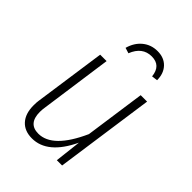

<svg xmlns="http://www.w3.org/2000/svg" viewBox="-216 -838 952 952"><g transform="rotate(45 259.5 -362.5)"><path d="M74 -111Q74 -132 76 -144L130 -522H175L122 -144Q119 -126 119 -110Q119 -28 190 -28Q290 -28 369 -204L414 -522H459L385 0H348L364 -139Q293 11 184 11Q132 11 103 -21Q74 -53 74 -111ZM195 -635Q208 -682 241 -709Q274 -736 319 -736Q365 -736 392 -707.5Q419 -679 419 -632L388 -628Q381 -697 317 -697Q252 -697 224 -626Z"/></g></svg>

Font: Fira Sans Condensed ExtraLight
Style: Italic
Weight: 275
Width: 3
Italic angle: -8°
Designer: Carrois Corporate & Edenspiekermann AG
Foundry: Carrois Corporate GbR & Edenspiekermann AG
Version: Version 4.203